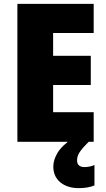

<svg xmlns="http://www.w3.org/2000/svg" viewBox="-20 -734 550 994"><path d="M465 0H70V-714H465V-563H255V-445H450V-294H255V-153H465ZM379 96Q379 131 418 131Q431 131 445.5 128Q460 125 469 120V226Q455 232 434.5 236Q414 240 388 240Q329 240 292.5 210Q256 180 256 128Q256 94 278 57Q300 20 361 -22L439 0Q406 33 392.5 53.5Q379 74 379 96Z"/></svg>

Font: Noto Sans Gurmukhi SemiCondensed Black
Style: Regular
Weight: 900
Width: 4
Designer: Jelle Bosma - Monotype Design Team
Foundry: Monotype Imaging Inc.
Version: Version 2.004; ttfautohint (v1.8.4.7-5d5b)